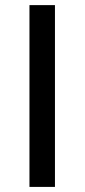

<svg xmlns="http://www.w3.org/2000/svg" viewBox="-20 -734 332 754"><path d="M95.7 0V-713.9H195.8V0Z"/></svg>

Font: Open Sans Medium
Style: Regular
Weight: 500
Designer: Monotype Design Team
Foundry: Monotype Imaging Inc.
Version: Version 3.000